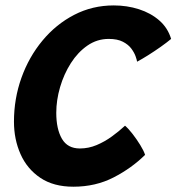

<svg xmlns="http://www.w3.org/2000/svg" viewBox="-20 -683 651 708"><path d="M515 -112Q465.5 -63 399 -28.8Q332.5 5.5 250.5 5.5Q177.5 5.5 128.8 -27.2Q80 -60 55.8 -114.5Q31.5 -169 31.5 -234.5Q31.5 -319 59 -396Q86.5 -473 136.5 -533.2Q186.5 -593.5 253.5 -628.2Q320.5 -663 399.5 -663Q448.5 -663 492.2 -649Q536 -635 567.5 -607.5Q599 -580 611 -539.5Q595.5 -526.5 572.5 -510.2Q549.5 -494 526 -479.2Q502.5 -464.5 485.5 -455.5Q485 -461 480.2 -474.8Q475.5 -488.5 464.5 -503.5Q453.5 -518.5 433.2 -529Q413 -539.5 381 -539.5Q338 -539.5 302.5 -515Q267 -490.5 241.2 -450Q215.5 -409.5 201.5 -361.5Q187.5 -313.5 187.5 -267Q187.5 -207.5 208.2 -171.5Q229 -135.5 274.5 -135.5Q306.5 -135.5 336.2 -148Q366 -160.5 392.5 -179.8Q419 -199 441 -219.5Q453.5 -209 468.8 -189.2Q484 -169.5 497 -148.5Q510 -127.5 515 -112Z"/></svg>

Font: Grandstander Thin SemiBold
Style: Italic
Weight: 600
Italic angle: -15°
Version: Version 1.200